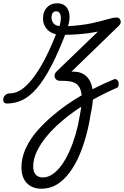

<svg xmlns="http://www.w3.org/2000/svg" viewBox="-191 -616 759 1174"><path d="M-148 17Q-163 17 -168 7.5Q-173 -2 -170.5 -14Q-168 -26 -157.5 -35.5Q-147 -45 -131 -45Q-97 -45 -63 -66.5Q-29 -88 8.5 -135.5Q46 -183 85 -258Q124 -333 165 -441L215 -423Q167 -297 122.5 -212Q78 -127 34.5 -76.5Q-9 -26 -54 -4.5Q-99 17 -148 17ZM62 538Q23 538 -4.5 521.5Q-32 505 -46 476Q-60 447 -60 409Q-60 388 -49.5 379Q-39 370 -24.5 370.5Q-10 371 1 379Q12 387 12 402Q12 435 27.5 452Q43 469 71 469Q102 469 131.5 448.5Q161 428 186.5 392.5Q212 357 233.5 309Q255 261 271 206.5Q287 152 296 96Q306 46 308.5 10.5Q311 -25 306 -49.5Q301 -74 290.5 -88.5Q280 -103 263.5 -110.5Q247 -118 226.5 -120Q206 -122 179 -122Q162 -121 152 -130.5Q142 -140 142.5 -154.5Q143 -169 159 -183L408 -423Q379 -417 345.5 -412.5Q312 -408 272.5 -405.5Q233 -403 185 -403Q150 -403 124.5 -416Q99 -429 85.5 -452Q72 -475 72 -503Q72 -545 96 -570.5Q120 -596 158 -596Q192 -596 211 -577Q230 -558 233.5 -526Q237 -494 225 -456Q310 -461 368 -473.5Q426 -486 464 -497.5Q502 -509 522 -509Q539 -509 545.5 -492Q552 -475 536 -459L246 -178Q292 -180 321 -162Q350 -144 364 -110Q378 -76 377.5 -27Q377 22 363 84Q353 151 335 216Q317 281 292 338.5Q267 396 232.5 441.5Q198 487 156 512.5Q114 538 62 538ZM173 -457Q180 -480 181 -500.5Q182 -521 175 -534Q168 -547 153 -547Q139 -547 131.5 -537Q124 -527 124 -508Q124 -487 137 -472.5Q150 -458 173 -457ZM-60 409Q-60 351 -35 294.5Q-10 238 35.5 185.5Q81 133 138 85.5Q195 38 258 -2.5Q321 -43 384 -75Q447 -107 503 -130Q516 -135 524 -128.5Q532 -122 534 -112Q536 -102 533.5 -91.5Q531 -81 521 -78Q465 -54 406 -22.5Q347 9 290 47Q233 85 182.5 128.5Q132 172 94 218Q56 264 34 310.5Q12 357 12 403Q12 418 1 426.5Q-10 435 -24.5 436.5Q-39 438 -49.5 431.5Q-60 425 -60 409Z"/></svg>

Font: Playwrite CO Light
Style: Regular
Weight: 300
Version: Version 1.002